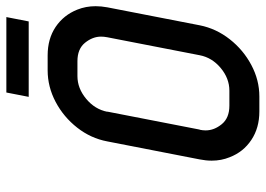

<svg xmlns="http://www.w3.org/2000/svg" viewBox="-136 -695 836 604"><g transform="rotate(-90 282.0 -393.0)"><path d="M410.2 -182.6 466.8 -473.6Q468.8 -483.9 468.8 -493.2Q468.8 -519.5 449.5 -543.5Q430.2 -567.4 391.6 -567.4H344.7Q306.2 -567.4 273.2 -540Q240.2 -512.7 232.4 -473.6H232.9L176.3 -182.6H175.8Q173.8 -172.9 173.8 -164.1Q173.8 -137.2 193.4 -113.3Q212.9 -89.4 251.5 -89.4H298.8Q337.4 -89.4 370.1 -116.7Q402.8 -144 410.2 -182.6ZM409.7 -661.1Q461.9 -661.1 499.3 -636Q536.6 -610.8 553.7 -567.9Q564.5 -541 564.5 -510.3Q564.5 -492.7 561 -473.6L504.4 -182.6Q494.1 -130.9 460.4 -88.1Q426.8 -45.4 379.4 -20.3Q332 4.9 280.3 4.9H233.4Q181.6 4.9 143.8 -20.3Q106 -45.4 89.4 -88.4Q78.6 -114.7 78.6 -145Q78.6 -163.1 82.5 -182.6L139.2 -473.6Q148.9 -525.4 182.4 -568.1Q215.8 -610.8 263.4 -636Q311 -661.1 362.8 -661.1ZM516.6 -720.7H279.3L293 -791H530.3Z"/></g></svg>

Font: Lambda
Style: Italic
Weight: 400
Italic angle: -11°
Designer: GGBotNet
Version: 0.22